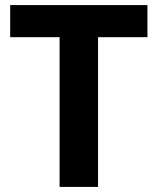

<svg xmlns="http://www.w3.org/2000/svg" viewBox="-20 -734 619 754"><path d="M365 0H214V-588H20V-714H559V-588H365Z"/></svg>

Font: Noto Sans Myanmar
Style: Regular
Weight: 400
Designer: Monotype Design Team
Foundry: Monotype Imaging Inc.
Version: Version 2.107